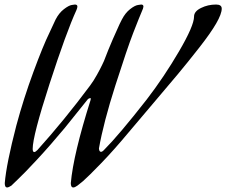

<svg xmlns="http://www.w3.org/2000/svg" viewBox="-20 -790 997 846"><path d="M379 -349Q380 -351 380 -355Q380 -358 377 -358L368 -354Q274 -237 266 -227Q202 -150 143 -86.5Q84 -23 57 2L30 28Q18 36 11 36Q1 36 1 17Q8 -68 52 -237Q84 -356 127 -472.5Q170 -589 198 -646L225 -704Q240 -733 261.5 -749.5Q283 -766 296 -768L310 -770Q321 -770 321 -761Q321 -756 317 -746Q272 -648 198 -419.5Q124 -191 124 -134Q124 -120 131 -120Q136 -120 145 -129Q263 -260 377 -413Q392 -433 407 -460Q422 -487 430 -504L438 -521Q457 -571 477 -617Q497 -663 507 -684L517 -704Q532 -733 553 -749.5Q574 -766 588 -768L602 -770Q612 -770 612 -761L610 -752Q593 -712 567 -645Q541 -578 488.5 -414Q436 -250 416 -136Q417 -121 425 -121Q431 -121 439 -130Q504 -195 626 -351Q703 -451 769 -564Q835 -677 835 -717Q835 -740 866 -755Q896 -770 932 -770Q957 -770 957 -752Q957 -729 932.5 -686.5Q908 -644 857 -579Q806 -514 763.5 -463Q721 -412 649 -327.5Q577 -243 547 -207Q483 -130 426.5 -71.5Q370 -13 346 8L321 28Q310 36 303 36Q292 36 292 17Q303 -109 379 -349Z"/></svg>

Font: Aguafina Script
Style: Regular
Weight: 400
Designer: Angel Koziupa and Alejandro Paul
Foundry: Angel Koziupa and Alejandro Paul
Version: Version 1.000